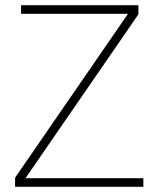

<svg xmlns="http://www.w3.org/2000/svg" viewBox="-20 -718 601 738"><path d="M531 0H38V-35L472 -665H61V-698H512V-663L78 -33H531Z"/></svg>

Font: IBM Plex Sans KR ExtLt
Style: Regular
Weight: 200
Designer: Mike Abbink; Paul van der Laan; Pieter van Rosmalen; Wujin Sim; Chorong Kim; Dohee Lee;
Foundry: Sandoll Inc.
Version: Version 1.002